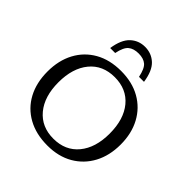

<svg xmlns="http://www.w3.org/2000/svg" viewBox="-225 -1019 1196 1196"><g transform="rotate(45 373.0 -421.0)"><path d="M377 11.7Q276.4 11.7 203.1 -29.1Q129.9 -69.8 90.6 -143.3Q51.3 -216.8 51.3 -315.4Q51.3 -413.1 90.6 -486.6Q129.9 -560.1 202.1 -601.1Q274.4 -642.1 373.5 -642.1Q472.2 -642.1 544.4 -601.1Q616.7 -560.1 656.2 -486.6Q695.8 -413.1 695.8 -315.4Q695.8 -218.3 656.5 -144.8Q617.2 -71.3 545.7 -29.8Q474.1 11.7 377 11.7ZM373 -44.9Q478 -44.9 538.6 -117.9Q599.1 -190.9 599.1 -315.4Q599.1 -441.4 538.6 -514.2Q478 -586.9 373 -586.9Q267.6 -586.9 207.3 -513.7Q147 -440.4 147 -315.9Q147 -190.9 207.8 -117.9Q268.6 -44.9 373 -44.9ZM373 -854Q430.2 -854 470 -816.7Q509.8 -779.3 522 -694.8H478Q465.8 -754.9 441.7 -775.6Q417.5 -796.4 374 -796.4Q330.1 -796.4 305.2 -775.6Q280.3 -754.9 268.1 -694.8H224.1Q236.8 -779.3 276.9 -816.7Q316.9 -854 373 -854Z"/></g></svg>

Font: Kameron
Style: Regular
Weight: 400
Designer: Vernon Adams
Foundry: Vernon Adams
Version: Version 1.100